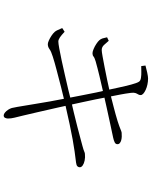

<svg xmlns="http://www.w3.org/2000/svg" viewBox="89 -874 822 1040"><g transform="rotate(90 500.0 -354.0)"><path d="M335 -731Q352 -736 373.5 -740.5Q395 -745 405 -745Q422 -745 438 -741.5Q454 -738 467 -732Q480 -726 487.5 -719Q495 -712 495 -705Q495 -697 491 -691Q487 -685 484 -676.5Q481 -668 483 -652Q487 -621 492 -595.5Q497 -570 506 -524Q518 -460 533 -391.5Q548 -323 562 -259Q576 -195 588 -145Q600 -95 606 -68Q613 -39 617.5 -21Q622 -3 622 14Q622 21 618.5 29Q615 37 605 37Q598 37 589.5 30Q581 23 574.5 13Q568 3 565 -7Q563 -15 559 -37Q555 -59 550.5 -88Q546 -117 541 -145Q537 -173 529.5 -213Q522 -253 513.5 -298Q505 -343 496.5 -386Q488 -429 481 -464Q474 -499 469 -518Q462 -550 454 -587Q446 -624 438 -654Q430 -684 423 -695Q418 -704 402 -706.5Q386 -709 368.5 -708.5Q351 -708 338 -708ZM182 -523 201 -532Q212 -519 223.5 -506.5Q235 -494 251 -494Q260 -494 285 -498.5Q310 -503 343.5 -509.5Q377 -516 413 -523.5Q449 -531 479 -538Q518 -548 559 -558.5Q600 -569 636 -580Q667 -590 679.5 -595.5Q692 -601 699 -602Q709 -603 720 -602.5Q731 -602 740 -599.5Q749 -597 755 -592Q761 -587 761 -579Q761 -569 750.5 -564Q740 -559 726 -556Q696 -550 651 -540Q606 -530 561.5 -520.5Q517 -511 488 -504Q439 -493 393 -482Q347 -471 312 -461Q292 -455 286 -449.5Q280 -444 268 -444Q260 -444 245.5 -450Q231 -456 217.5 -465Q204 -474 198 -481Q191 -489 188 -498.5Q185 -508 182 -523ZM132 -280 152 -293Q170 -276 182.5 -267.5Q195 -259 205 -259Q215 -259 242.5 -264Q270 -269 307.5 -277Q345 -285 386 -294.5Q427 -304 464 -312.5Q501 -321 526 -328Q553 -334 590 -343Q627 -352 664.5 -361.5Q702 -371 731 -379Q760 -387 772 -390Q794 -396 800 -399Q806 -402 813 -403Q833 -405 849.5 -401.5Q866 -398 876 -391Q886 -384 886 -375Q886 -368 881 -362.5Q876 -357 861 -355Q829 -351 799.5 -347Q770 -343 735 -336.5Q700 -330 652 -320Q604 -310 535 -294Q499 -286 453 -274Q407 -262 362.5 -250.5Q318 -239 287 -229Q258 -220 246 -211Q234 -202 219 -202Q212 -202 199.5 -207.5Q187 -213 174 -221.5Q161 -230 152 -240Q147 -246 142.5 -256Q138 -266 132 -280Z"/></g></svg>

Font: Noto Serif HK
Style: Regular
Weight: 200
Designer: Ryoko NISHIZUKA 西塚涼子 (kana & ideographs); Frank Grießhammer (Latin, Greek & Cyrillic); Wenlong ZHANG 张文龙 (bopomofo); San
Foundry: Adobe
Version: Version 2.001;hotconv 1.1.0;makeotfexe 2.6.0